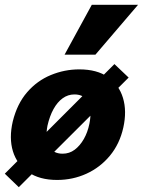

<svg xmlns="http://www.w3.org/2000/svg" viewBox="-23 -731 593 797"><path d="M55 46 -3 -10 452 -465 511 -409ZM214 16Q141 16 94 -16.5Q47 -49 30.5 -103.5Q14 -158 30 -227Q48 -300 89.5 -348Q131 -396 188 -419.5Q245 -443 306 -443Q380 -443 425.5 -411Q471 -379 487.5 -324.5Q504 -270 489 -202Q474 -134 433.5 -85Q393 -36 336 -10Q279 16 214 16ZM237 -93Q265 -93 287 -109.5Q309 -126 325 -154Q341 -182 348 -217Q359 -271 343.5 -305Q328 -339 286 -339Q259 -339 237 -323Q215 -307 199 -278Q183 -249 174 -209Q164 -157 180 -125Q196 -93 237 -93ZM245 -504 358 -711H550L373 -504Z"/></svg>

Font: Ysabeau Black
Style: Italic
Weight: 900
Italic angle: -12°
Version: Version 2.000;gftools[0.9.27.dev2+g8671c4b]